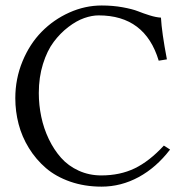

<svg xmlns="http://www.w3.org/2000/svg" viewBox="-20 -678 684 710"><path d="M355.5 12.2Q293 12.2 239.7 -6.3Q186.5 -24.9 149.7 -56.6Q112.8 -88.4 86.9 -130.4Q61 -172.4 48.8 -219.2Q36.6 -266.1 36.6 -314.9Q36.6 -386.7 63.2 -451.2Q89.8 -515.6 134 -560.5Q178.2 -605.5 236.3 -631.6Q294.4 -657.7 356 -657.7Q397.5 -657.7 433.6 -651.1Q469.7 -644.5 490 -636.5Q510.3 -628.4 533.7 -621.1Q557.1 -613.8 575.2 -612.8Q578.1 -558.6 597.2 -458.5L566.9 -453.6Q516.6 -621.1 344.7 -621.1Q319.8 -621.1 291.3 -611.1Q262.7 -601.1 232.7 -578.1Q202.6 -555.2 178.5 -522.9Q154.3 -490.7 138.9 -441.4Q123.5 -392.1 123.5 -334Q123.5 -289.6 132.6 -246.3Q141.6 -203.1 160.4 -163.8Q179.2 -124.5 205.8 -94.5Q232.4 -64.5 271 -46.9Q309.6 -29.3 354.5 -29.3Q423.8 -29.3 478 -55.4Q532.2 -81.5 585.9 -139.6L608.9 -125Q558.1 -58.6 492.9 -23.2Q427.7 12.2 355.5 12.2Z"/></svg>

Font: Libertinage
Style: b
Weight: 400
Designer: OSP
Foundry: OSP
Version: Version 1.0; 2008; OFL relea